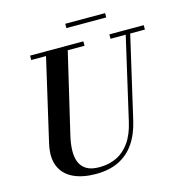

<svg xmlns="http://www.w3.org/2000/svg" viewBox="-126 -990 1058 1117"><g transform="rotate(-15 403.0 -431.0)"><path d="M316 14.5Q234.5 14.5 178.5 -12.5Q122.5 -39.5 100.2 -93.8Q78 -148 97 -230L217 -750H348L228 -240Q217 -193 216 -152.8Q215 -112.5 227.2 -82.5Q239.5 -52.5 268 -35.5Q296.5 -18.5 344.5 -18.5Q402.5 -18.5 448.8 -40.8Q495 -63 528 -109.8Q561 -156.5 577.5 -230L697 -750H724L604 -230Q586 -151.5 548.5 -96.8Q511 -42 453 -13.8Q395 14.5 316 14.5ZM122 -723.5V-750H443V-723.5ZM599.5 -723.5V-750H806.5V-723.5ZM367.5 -850V-876H607.5V-850Z"/></g></svg>

Font: Bodoni Moda 9pt SemiBold
Style: Italic
Weight: 600
Italic angle: -13°
Designer: Owen Earl
Foundry: indestructible type
Version: Version 2.004